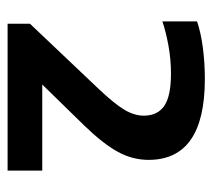

<svg xmlns="http://www.w3.org/2000/svg" viewBox="-46 -808 546 493"><g transform="rotate(90 226.5 -561.0)"><path d="M40.5 -308V-365.5L207 -541Q245 -581 260.8 -607Q276.5 -633 276.5 -657.5Q276.5 -693 251.5 -710.2Q226.5 -727.5 168.5 -727.5Q132 -727.5 96.5 -721Q61 -714.5 34.5 -705.5V-794.5Q64 -804.5 102.8 -809.5Q141.5 -814.5 182.5 -814.5Q390 -814.5 390 -670Q390 -628.5 369.2 -590.8Q348.5 -553 301.5 -504.5L196.5 -397H417.5V-308Z"/></g></svg>

Font: Encode Sans Exp SmBold
Style: Regular
Weight: 600
Width: 7
Designer: Multiple Designers
Foundry: Impallari Type
Version: Version 3.002; ttfautohint (v1.8.3) -l 8 -r 50 -G 200 -x 14 